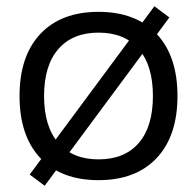

<svg xmlns="http://www.w3.org/2000/svg" viewBox="-20 -568 607 616"><path d="M123.4 28 75.3 -8 124.7 -74.7 426 -481.3 475.3 -548 523.4 -512 474 -445.3 172.7 -38.7ZM296 10Q176 10 109.3 -61Q42.7 -132 42.7 -260Q42.7 -388 109.3 -459Q176 -530 296 -530Q416 -530 482.7 -459Q549.4 -388 549.4 -260Q549.4 -132 482.7 -61Q416 10 296 10ZM296 -56.7Q380 -56.7 425.3 -109.4Q470.6 -162 470.6 -260Q470.6 -358 425.3 -410.6Q380 -463.3 296 -463.3Q213 -463.3 167.2 -410.6Q121.4 -358 121.4 -260Q121.4 -162 167.2 -109.4Q213 -56.7 296 -56.7Z"/></svg>

Font: M PLUS 1 Thin
Style: Regular
Weight: 100
Designer: Coji Morishita
Foundry: UNDERFOREST DESIGN
Version: Version 1.001